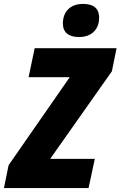

<svg xmlns="http://www.w3.org/2000/svg" viewBox="-61 -960 615 980"><path d="M342 -771C412 -771 445 -815 445 -870C445 -919 414 -940 363 -940C295 -940 260 -898 260 -840C260 -794 290 -771 342 -771ZM-41 0H391L423 -149H195L510 -596L534 -714H116L85 -566H295L-17 -117Z"/></svg>

Font: Noto Sans Condensed Black
Style: Italic
Weight: 900
Width: 3
Italic angle: -12°
Designer: Monotype Design Team
Foundry: Monotype Imaging Inc.
Version: Version 2.013